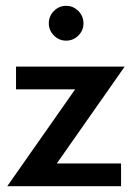

<svg xmlns="http://www.w3.org/2000/svg" viewBox="-20 -639 470 659"><path d="M35 -410.5H408L175 -78H395.5V0H5L238 -332.5H35ZM207 -499.5Q182.5 -499.5 165 -517.2Q147.5 -535 147.5 -559Q147.5 -583.5 165 -601.2Q182.5 -619 207 -619Q231.5 -619 249 -601.2Q266.5 -583.5 266.5 -559Q266.5 -534.5 249 -517Q231.5 -499.5 207 -499.5Z"/></svg>

Font: League Spartan Medium
Style: Regular
Weight: 500
Foundry: The League of Moveable Type
Version: Version 2.002